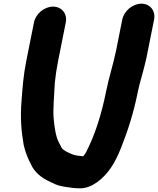

<svg xmlns="http://www.w3.org/2000/svg" viewBox="-20 -822 859 1044"><path d="M164.7 -700 122.8 -490C106.9 -410.3 102.4 -344.8 97.3 -276C89.5 -182.7 95.6 -109.3 108.7 -34.7C116.1 -1.6 126 25 138.2 51.2L148.8 71.8C165.7 113.1 207.1 146.5 249.3 165C266.7 173.5 289.1 186 315.8 190.7L339 194.7C361.7 198.6 389.4 202 415.7 202C452.3 202 482.4 186.4 507 169.4C570.9 123.7 608.2 57.9 638.2 -18.2C676 -112.9 707.1 -210.8 729.7 -324C738.6 -368.8 753.6 -412.9 764.6 -459L776.3 -507.5L817.7 -715C827.2 -762.3 797 -802 749.1 -802C701.7 -802 654.3 -762.9 644.7 -715L612.4 -553C596.8 -474.7 572.8 -404.6 556.7 -324C532 -200.2 495.4 -84.1 446 9.4L436.9 22.4C436.2 23.2 434.2 25.4 432 27.8C411 25.8 391.8 23.7 376.7 18.4C351.1 8.1 323.4 -3.9 315.6 -18C308.6 -30.7 309.1 -30.5 300.5 -46.7C282.7 -80.5 276.1 -129.8 271.4 -181.8C267.8 -231.1 275 -309.5 278.1 -372.1C281.9 -409.1 287.5 -448.5 295.8 -490L337.7 -700C347.2 -747.4 315.6 -786 268.4 -786C221.2 -786 174.2 -747.4 164.7 -700Z"/></svg>

Font: Smoothie
Style: BdIt
Weight: 700
Foundry: Cannot Into Space Fonts
Version: Version 0.8